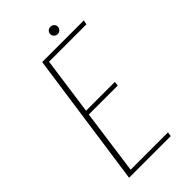

<svg xmlns="http://www.w3.org/2000/svg" viewBox="-211 -731 792 792"><g transform="rotate(-45 185.0 -335.0)"><path d="M43 0 127 -591H370L366 -572H148L113 -321H281L279 -302H110L71 -19H289L286 0ZM254 -627Q245 -627 238.5 -633.5Q232 -640 232 -649Q232 -658 238.5 -664Q245 -670 254 -670Q263 -670 269.5 -664Q276 -658 276 -649Q276 -640 269.5 -633.5Q263 -627 254 -627Z"/></g></svg>

Font: Alumni Sans Thin
Style: Italic
Weight: 100
Italic angle: -8°
Designer: Robert E. Leuschke
Foundry: Robert E. Leuschke
Version: Version 1.016